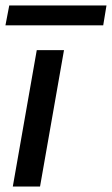

<svg xmlns="http://www.w3.org/2000/svg" viewBox="-22 -685 411 705"><path d="M25 0 113 -501H213L125 0ZM-2 -592 12 -665H369L357 -592Z"/></svg>

Font: DM Sans 17pt Medium
Style: Italic
Weight: 500
Italic angle: -10°
Version: Version 4.004;gftools[0.9.30]